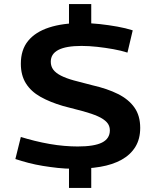

<svg xmlns="http://www.w3.org/2000/svg" viewBox="-20 -824 768 949"><path d="M338 10Q303 10 266 6Q229 2 192 -4Q155 -10 120.5 -19Q86 -28 56 -38L83 -147Q115 -137 151.5 -128Q188 -119 225 -112.5Q262 -106 297.5 -103Q333 -100 364 -100Q446 -100 484.5 -119.5Q523 -139 523 -180Q523 -203 508 -219.5Q493 -236 464 -249Q435 -262 391.5 -274Q348 -286 292 -300Q227 -319 180 -345.5Q133 -372 108 -412Q83 -452 83 -509Q83 -578 119 -622Q155 -666 222.5 -688Q290 -710 383 -710Q428 -710 473 -705Q518 -700 560 -692.5Q602 -685 636 -674L610 -564Q579 -574 540 -581Q501 -588 460.5 -592.5Q420 -597 383 -597Q307 -597 269 -577.5Q231 -558 231 -519Q231 -496 243.5 -479.5Q256 -463 281.5 -450Q307 -437 345 -426.5Q383 -416 435 -403Q510 -386 563 -359.5Q616 -333 644.5 -292.5Q673 -252 673 -192Q673 -137 649 -98Q625 -59 581 -34.5Q537 -10 475.5 0.5Q414 11 338 10ZM321 105V-3L431 -9V105ZM321 -692V-804H431V-697Z"/></svg>

Font: Georama SemiExpanded SemiBold
Style: Regular
Weight: 600
Width: 6
Designer: Jean-Baptiste Levee
Foundry: Production Type
Version: Version 1.001